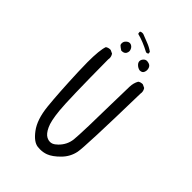

<svg xmlns="http://www.w3.org/2000/svg" viewBox="-227 -874 953 953"><g transform="rotate(45 250.0 -397.0)"><path d="M270.5 -726.6Q272.5 -726.1 273.9 -726.1Q275.4 -726.1 276.9 -726.1Q280.8 -726.6 285.2 -731L283.2 -741.2Q264.2 -754.9 242.2 -763.2Q220.2 -771.5 197.3 -780.8Q194.8 -781.2 192.9 -781.2Q190.9 -781.2 189.5 -781.2Q188 -781.2 186 -780.8Q182.6 -779.8 179.7 -778.8L177.7 -776.4Q177.7 -774.4 177.7 -772.5Q177.7 -767.1 179.7 -763.2Q222.7 -752.4 270.5 -726.6ZM181.2 -645Q197.8 -645 204.6 -655.3Q209.5 -663.1 209.5 -671.4Q209.5 -676.3 207 -682.6Q204.6 -689 200.2 -693.4Q191.9 -701.7 182.1 -701.7Q171.9 -701.7 162.6 -691.9Q154.3 -684.1 154.3 -671.4Q154.3 -664.1 157.7 -660.6Q164.1 -654.3 178.7 -645Q179.7 -645 181.2 -645ZM301.3 -698.7Q295.4 -697.8 290.5 -693.8L288.1 -691.4Q279.3 -682.6 279.3 -671.9Q279.3 -662.1 288.1 -653.3Q298.8 -642.6 312.5 -640.1Q329.6 -640.1 334.5 -651.9Q337.9 -659.7 337.9 -666.5Q337.9 -673.3 335.9 -679.7Q334 -686 329.3 -690.7Q324.7 -695.3 317.1 -697.3Q309.6 -699.2 306.2 -699.2Q302.7 -699.2 301.3 -698.7ZM240.2 -13.2Q262.2 -13.2 281.7 -20.5Q309.1 -30.8 340.6 -62.7Q372.1 -94.7 380.6 -137.2Q389.2 -179.7 397 -560.5Q397.9 -565.4 397.9 -569.8Q397.9 -583 390.1 -594.2L373.5 -602.1Q371.6 -602.5 367.7 -602.5Q363.8 -602.5 358.2 -600.8Q352.5 -599.1 347.2 -595.2Q335.4 -574.2 334.5 -547.4Q333.5 -520.5 331.5 -413.3Q329.6 -306.2 328.6 -267.6Q326.2 -189 323.7 -167Q318.8 -125 287.6 -94.2Q275.4 -82 263.7 -77.1Q256.3 -74.2 248.5 -74.2Q237.3 -74.2 226.1 -80.1Q207.5 -89.8 193.4 -120.1Q179.2 -148.9 172.4 -217.3Q165.5 -285.6 163.6 -567.4V-567.9Q164.6 -573.2 164.6 -577.6Q164.6 -590.8 156.7 -602.1L140.1 -609.9Q138.2 -610.4 136.7 -610.4Q123 -610.4 112.3 -603Q100.6 -571.3 100.6 -485.8Q100.6 -455.6 102.1 -419.4Q107.9 -272.9 116.5 -190.2Q125 -107.4 159.2 -62Q191.9 -18.1 223.6 -14.2Q231.9 -13.2 240.2 -13.2Z"/></g></svg>

Font: NaikaiFont
Style: Light
Weight: 300
Version: Version 1.89